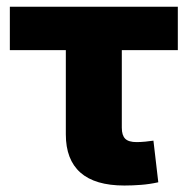

<svg xmlns="http://www.w3.org/2000/svg" viewBox="-20 -556 567 581"><path d="M356.4 5.4Q267.6 5.4 223.4 -33.7Q179.2 -72.8 179.2 -149.4V-404.3H9.8V-535.6H518.1V-404.3H348.6V-169.4Q348.6 -146.5 358.9 -136.2Q369.1 -126 393.6 -126Q404.3 -126 419.7 -127.4Q435.1 -128.9 444.3 -130.4L459 -4.4Q432.1 1.5 406.5 3.4Q380.9 5.4 356.4 5.4Z"/></svg>

Font: Inter 20pt ExtraBold
Style: Regular
Weight: 800
Version: Version 4.001;git-66647c0bb